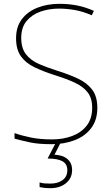

<svg xmlns="http://www.w3.org/2000/svg" viewBox="-20 -744 583 1004"><path d="M489 -180Q489 -116 456.5 -73.5Q424 -31 369.5 -10.5Q315 10 250 10Q181 10 136.5 0.5Q92 -9 56 -19V-48Q96 -34 143.5 -24.5Q191 -15 252 -15Q309 -15 356.5 -32.5Q404 -50 433 -86.5Q462 -123 462 -181Q462 -231 438 -261.5Q414 -292 369.5 -312.5Q325 -333 263 -352Q205 -371 160 -392.5Q115 -414 89.5 -449.5Q64 -485 64 -544Q64 -604 94.5 -644Q125 -684 176.5 -704Q228 -724 291 -724Q338 -724 382.5 -715.5Q427 -707 471 -687L460 -664Q414 -684 371.5 -691.5Q329 -699 289 -699Q236 -699 191 -683Q146 -667 118.5 -633.5Q91 -600 91 -546Q91 -492 116 -460Q141 -428 183.5 -409.5Q226 -391 277 -375Q341 -355 388.5 -332.5Q436 -310 462.5 -274.5Q489 -239 489 -180ZM357 145Q357 188 325 214Q293 240 244 240Q210 240 187 234V210Q200 214 212.5 215Q225 216 244 216Q282 216 307 198Q332 180 332 146Q332 114 307 99.5Q282 85 229 85L273 0H298L265 65Q309 67 333 88Q357 109 357 145Z"/></svg>

Font: Noto Sans Devanagari Thin
Style: Regular
Weight: 100
Designer: Jelle Bosma - Monotype Design Team
Foundry: Monotype Imaging Inc.
Version: Version 2.004; ttfautohint (v1.8.4.7-5d5b)